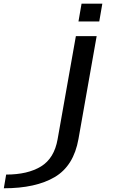

<svg xmlns="http://www.w3.org/2000/svg" viewBox="-234 -780 624 1030"><path d="M-213.5 230 -201 156.5Q-85.5 156.5 -14.2 113Q57 69.5 75 -33L173 -586H284.5L187 -34.5Q161.5 109.5 59.8 169.8Q-42 230 -213.5 230ZM203.5 -760.5H315L298.5 -665H187Z"/></svg>

Font: Anybody UltraExpanded Regular
Style: Italic
Weight: 400
Width: 9
Italic angle: -10°
Designer: Tyler Finck
Foundry: Etcetera Type Company
Version: Version 1.010; ttfautohint (v1.8.3) -l 8 -r 50 -G 200 -x 14 